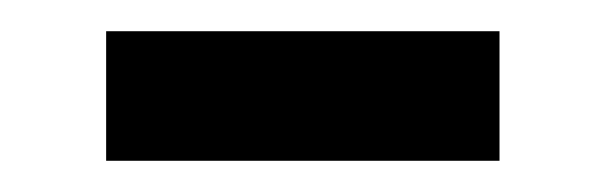

<svg xmlns="http://www.w3.org/2000/svg" viewBox="-20 -330 388 123"><path d="M300 -310V-227H48V-310Z"/></svg>

Font: Ruwudu
Style: Bold
Weight: 700
Designer: Becca Hirsbrunner Spalinger
Foundry: SIL International
Version: Version 3.000